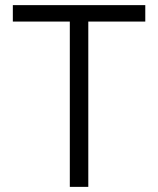

<svg xmlns="http://www.w3.org/2000/svg" viewBox="-20 -728 616 748"><path d="M546 -708H30V-644H252V0H324V-644H546Z"/></svg>

Font: UULA Sans
Style: Regular
Weight: 400
Designer: Mohamed Gaber, Laura Garcia Mut
Foundry: Kief Type Foundry
Version: Version 3.006;hotconv 1.0.109;makeotfexe 2.5.65596